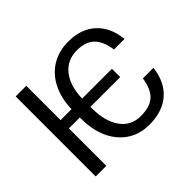

<svg xmlns="http://www.w3.org/2000/svg" viewBox="-155 -959 1206 1206"><g transform="rotate(-45 448.0 -356.0)"><path d="M183.6 -406.2H280.8Q283.2 -500.5 319.1 -572.3Q355 -644 418.9 -682.6Q482.9 -721.2 566.9 -721.2Q679.2 -721.2 747.8 -658.7Q816.4 -596.2 828.1 -482.9H734.4Q722.2 -566.9 681.4 -605.5Q640.6 -644 566.9 -644Q479 -644 428.5 -580.3Q377.9 -516.6 375 -406.2H639.6V-332.5H375V-319.8Q375 -204.1 423.3 -135.7Q471.7 -67.4 558.6 -67.4Q638.2 -67.4 679.4 -103.3Q720.7 -139.2 734.4 -226.1H828.1Q814.9 -113.3 744.9 -52Q674.8 9.3 558.6 9.3Q432.6 9.3 356.7 -81.1Q280.8 -171.4 280.8 -322.8V-332.5H183.6V0H89.4V-710.9H183.6Z"/></g></svg>

Font: Noboto
Style: Regular
Weight: 400
Designer: Google
Version: Version 2.001101; 2014